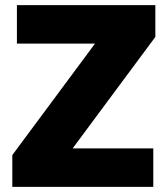

<svg xmlns="http://www.w3.org/2000/svg" viewBox="-20 -729 657 749"><path d="M28 -124 370 -585H586L244 -124ZM28 0V-124L135 -150H578V0ZM46 -559V-709H586V-585L478 -559Z"/></svg>

Font: Outfit Thin ExtraBold
Style: Regular
Weight: 800
Version: Version 1.100;gftools[0.9.27]